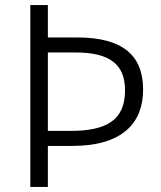

<svg xmlns="http://www.w3.org/2000/svg" viewBox="-20 -734 634 754"><path d="M542 -382C542 -516 463 -587 282 -587H168V-714H99V0H168V-161H264C463 -161 542 -253 542 -382ZM257 -220H168V-528H275C412 -528 471 -481 471 -379C471 -262 398 -220 257 -220Z"/></svg>

Font: Noto Sans Thaana Light
Style: Regular
Weight: 300
Designer: David Williams
Foundry: Google Inc.
Version: Version 3.001